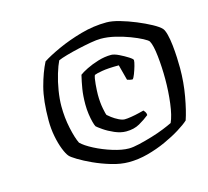

<svg xmlns="http://www.w3.org/2000/svg" viewBox="-79 -817 739 683"><g transform="rotate(-15 290.0 -475.5)"><path d="M316 -225Q286 -225 252.5 -235Q219 -245 189.5 -258.5Q160 -272 139.5 -284.5Q119 -297 114 -303Q106 -312 97.5 -333.5Q89 -355 83.5 -383.5Q78 -412 78 -442Q78 -515 91 -564Q104 -613 122 -648Q145 -663 184.5 -681Q224 -699 271.5 -712.5Q319 -726 367 -726Q387 -726 415 -718Q443 -710 472 -698Q501 -686 524 -673.5Q547 -661 556 -651Q562 -644 566.5 -626.5Q571 -609 573.5 -586Q576 -563 577 -540.5Q578 -518 578 -501Q578 -449 569 -398.5Q560 -348 549 -316Q536 -304 511 -288.5Q486 -273 454 -258.5Q422 -244 386.5 -234.5Q351 -225 316 -225ZM335 -333Q315 -333 293 -342.5Q271 -352 254.5 -363.5Q238 -375 234 -379Q231 -384 227.5 -397Q224 -410 221.5 -427.5Q219 -445 219 -463Q219 -495 223 -519.5Q227 -544 233 -569Q242 -576 261 -585.5Q280 -595 304.5 -602.5Q329 -610 353 -610Q364 -610 381.5 -601.5Q399 -593 413 -584Q427 -575 427 -571Q427 -564 423 -550Q419 -536 414 -523Q409 -510 405 -506Q399 -506 393.5 -507.5Q388 -509 385 -510L370 -567Q330 -567 307.5 -563Q285 -559 279 -556Q275 -547 273 -523Q271 -499 271 -485Q271 -457 275.5 -434Q280 -411 282 -408Q285 -405 295.5 -397Q306 -389 319 -382.5Q332 -376 341 -376Q350 -376 365.5 -378.5Q381 -381 395 -384.5Q409 -388 413 -389Q415 -387 418.5 -382Q422 -377 422 -370Q406 -357 385 -345Q364 -333 335 -333ZM329 -272Q344 -272 367.5 -277.5Q391 -283 416 -290.5Q441 -298 462 -306.5Q483 -315 495 -321Q506 -345 511.5 -388.5Q517 -432 517 -477Q517 -521 512.5 -562.5Q508 -604 499 -620Q496 -625 479 -634Q462 -643 437 -652.5Q412 -662 384.5 -668.5Q357 -675 332 -675Q317 -675 294.5 -671Q272 -667 247.5 -661.5Q223 -656 202 -650Q181 -644 170 -639Q162 -623 153.5 -595Q145 -567 140 -536Q135 -505 135 -479Q135 -437 143.5 -397.5Q152 -358 162 -338Q176 -324 206 -308.5Q236 -293 270 -282.5Q304 -272 329 -272Z"/></g></svg>

Font: Texturina Medium
Style: Italic
Weight: 500
Italic angle: -11°
Designer: Guillermo Torres Carreño
Foundry: Omnibus-Type
Version: Version 1.002